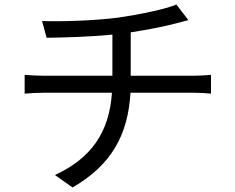

<svg xmlns="http://www.w3.org/2000/svg" viewBox="-20 -788 1040 849"><path d="M558 -453V-645C630 -656 707 -671 756 -684L813 -699L760 -768C711 -747 593 -723 502 -710C394 -696 242 -692 166 -695L186 -621C263 -622 376 -625 477 -635V-453H176C146 -453 111 -455 89 -457V-374C112 -376 146 -378 178 -378H475C463 -199 380 -87 223 -14L301 41C473 -59 546 -191 557 -378H836C861 -378 891 -376 913 -374V-457C892 -455 856 -453 834 -453Z"/></svg>

Font: Squished Noto Sans CJK JP Regular
Style: Regular
Weight: 400
Designer: Ryoko NISHIZUKA (kana & ideographs); Paul D. Hunt (Latin, Greek & Cyrillic); Wenlong ZHANG (bopomofo); Sandoll Communica
Foundry: Adobe Systems Incorporated
Version: Version 1.004;PS 1.004;hotconv 1.0.82;makeotf.lib2.5.63406